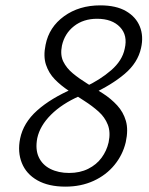

<svg xmlns="http://www.w3.org/2000/svg" viewBox="-20 -687 557 716"><path d="M224 9Q161 9 119.5 -14.5Q78 -38 61.5 -79Q45 -120 55 -170Q67 -229 118.5 -275Q170 -321 254 -357L277 -329Q211 -300 170 -259Q129 -218 119 -172Q111 -130 124.5 -101Q138 -72 168 -57Q198 -42 238 -42Q278 -42 309 -57.5Q340 -73 359 -99Q378 -125 385 -156Q393 -194 382 -222Q371 -250 347.5 -271Q324 -292 295 -310.5Q266 -329 236.5 -348.5Q207 -368 184.5 -391Q162 -414 151.5 -445.5Q141 -477 150 -520Q163 -586 219 -626.5Q275 -667 354 -667Q413 -667 450 -645.5Q487 -624 501.5 -588Q516 -552 506 -508Q494 -453 445 -411.5Q396 -370 322 -336L297 -363Q353 -389 394.5 -425Q436 -461 445 -505Q457 -555 427.5 -586Q398 -617 342 -617Q291 -617 256 -589.5Q221 -562 211 -517Q204 -482 216 -457.5Q228 -433 251.5 -413.5Q275 -394 305 -375.5Q335 -357 364.5 -338Q394 -319 417 -294Q440 -269 449.5 -236Q459 -203 449 -157Q438 -110 407 -72Q376 -34 329 -12.5Q282 9 224 9Z"/></svg>

Font: Ysabeau Office
Style: Italic
Weight: 400
Italic angle: -12°
Designer: Christian Thalmann (Catharsis Fonts)
Version: Version 2.001;gftools[0.9.30]; featfreeze: tnum,lnum,ss02